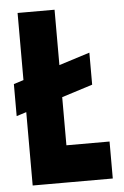

<svg xmlns="http://www.w3.org/2000/svg" viewBox="-51 -738 503 776"><g transform="rotate(-5 200.0 -350.0)"><path d="M10 -285 325 -385V-515L10 -415ZM50 -700V0H200V-700ZM100 -150V0H375V-150Z"/></g></svg>

Font: Millimetre
Style: Bold
Weight: 800
Designer: Jérémy Landes
Version: Version 1.0